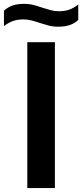

<svg xmlns="http://www.w3.org/2000/svg" viewBox="-60 -954 417 974"><path d="M78.5 0V-740H218.5V0ZM235 -818.5Q208.5 -818.5 185.2 -824.8Q162 -831 140.5 -838Q120.5 -845 100.5 -850.2Q80.5 -855.5 59 -855.5Q28.5 -855.5 5.5 -847.2Q-17.5 -839 -40 -821.5V-900Q-20.5 -917.5 3.8 -926Q28 -934.5 62 -934.5Q89 -934.5 112 -928.2Q135 -922 156.5 -914.5Q177 -908 196.8 -902.5Q216.5 -897 238 -897Q269 -897 291.8 -905.2Q314.5 -913.5 337 -931V-852.5Q318 -835 293.5 -826.8Q269 -818.5 235 -818.5Z"/></svg>

Font: Encode Sans SemiExpanded SemiBold
Style: Regular
Weight: 600
Width: 6
Designer: Multiple Designers
Foundry: Impallari Type
Version: Version 3.002